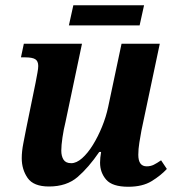

<svg xmlns="http://www.w3.org/2000/svg" viewBox="-20 -703 672 733"><path d="M470 10Q409 10 385.5 -17Q362 -44 362 -82Q362 -100 366 -123H359Q318 -63 276 -27Q234 9 167 9Q108 9 85.5 -23.5Q63 -56 63 -99Q63 -125 69 -155.5Q75 -186 80 -212L116 -388Q120 -409 123 -425.5Q126 -442 126 -451Q126 -470 114.5 -477Q103 -484 77 -484H60L71 -536H293L230 -237Q223 -209 218.5 -178.5Q214 -148 214 -128Q214 -107 222.5 -93.5Q231 -80 252 -80Q272 -80 293.5 -99Q315 -118 334.5 -149.5Q354 -181 369.5 -219Q385 -257 393 -295L444 -536H590L520 -205Q516 -183 512 -158.5Q508 -134 508 -112Q508 -68 540 -68Q555 -68 567 -74Q579 -80 595 -91L617 -58Q594 -33 559 -11.5Q524 10 470 10ZM243 -606 260 -683H530L513 -606Z"/></svg>

Font: Noto Serif SemiCondensed
Style: Bold Italic
Weight: 700
Width: 4
Italic angle: -12°
Designer: Monotype Design Team
Foundry: Monotype Imaging Inc.
Version: Version 2.014